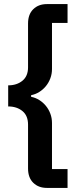

<svg xmlns="http://www.w3.org/2000/svg" viewBox="-20 -780 403 938"><path d="M209 138Q168 138 142.5 113Q117 88 117 43V-171Q117 -215 89.5 -237.5Q62 -260 20 -260V-363Q62 -363 89.5 -385.5Q117 -408 117 -451V-665Q117 -710 142.5 -735Q168 -760 209 -760H310V-668H234V-443Q234 -419 226 -397.5Q218 -376 204 -359Q190 -342 171.5 -330.5Q153 -319 132 -315V-307Q153 -303 171.5 -291.5Q190 -280 204 -263Q218 -246 226 -224.5Q234 -203 234 -179V46H310V138Z"/></svg>

Font: IBM Plex Sans KR SmBld
Style: Regular
Weight: 600
Designer: Mike Abbink; Paul van der Laan; Pieter van Rosmalen; Wujin Sim; Chorong Kim; Dohee Lee;
Foundry: Sandoll Inc.
Version: Version 1.002